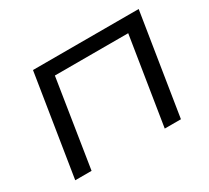

<svg xmlns="http://www.w3.org/2000/svg" viewBox="-137 -933 1265 1161"><g transform="rotate(-30 495.5 -352.5)"><path d="M87 0 199 -705H937L825 0H712L809 -610H297L201 0Z"/></g></svg>

Font: Nunito Sans 7pt Expanded Medium
Style: Italic
Weight: 500
Width: 7
Italic angle: -9°
Designer: Vernon Adams
Foundry: Vernon Adams
Version: Version 3.101;gftools[0.9.27]